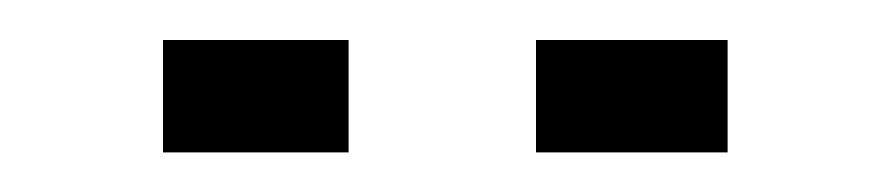

<svg xmlns="http://www.w3.org/2000/svg" viewBox="-20 -647 440 96"><path d="M343.8 -570.8H248V-627H343.8ZM154.3 -570.8H61.5V-627H154.3Z"/></svg>

Font: Agdasima
Style: Regular
Weight: 400
Width: 3
Designer: The DocRepair Project, Patric King
Foundry: Google
Version: Version 2.002